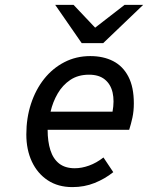

<svg xmlns="http://www.w3.org/2000/svg" viewBox="-20 -752 604 784"><path d="M275.5 12Q217 12 175 -15.8Q133 -43.5 110.2 -92Q87.5 -140.5 87.5 -203Q87.5 -270 106.5 -328Q125.5 -386 160.2 -429.8Q195 -473.5 243 -498.2Q291 -523 348.5 -523Q402 -523 442 -502.5Q482 -482 504.2 -439.2Q526.5 -396.5 526.5 -330Q526.5 -298.5 520.8 -272Q515 -245.5 507.5 -222H174.5Q174.5 -174 185.8 -138.8Q197 -103.5 221.5 -84.2Q246 -65 285.5 -65Q313.5 -65 343.5 -75.8Q373.5 -86.5 402.5 -109L442.5 -49Q408 -21.5 366.2 -4.8Q324.5 12 275.5 12ZM186.5 -296H439.5Q447.5 -340 439.8 -374Q432 -408 408 -427.5Q384 -447 343.5 -447Q299 -447 267.2 -425.8Q235.5 -404.5 215.5 -370Q195.5 -335.5 186.5 -296ZM313.5 -576 205.5 -732H280.5L368.5 -639L488.5 -732H564.5L401.5 -576Z"/></svg>

Font: Overpass
Style: Italic
Weight: 400
Italic angle: -10°
Designer: Delve Withrington, Dave Bailey, Thomas Jockin
Foundry: Delve Fonts LLC
Version: Version 4.000